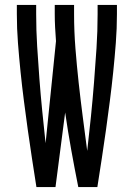

<svg xmlns="http://www.w3.org/2000/svg" viewBox="-20 -755 540 775"><path d="M127 0Q118 -58 109 -116Q100 -174 92 -232Q84 -290 76.5 -348Q69 -406 63 -464.5Q57 -523 52.5 -581.5Q48 -640 48 -698V-735H126V-698Q126 -633 130 -568Q134 -503 139 -437.5Q144 -372 150.5 -307Q157 -242 164 -177L206 -589Q204 -616 202.5 -643.5Q201 -671 201 -698V-735H279V-698Q279 -629 284.5 -559.5Q290 -490 297.5 -421.5Q305 -353 314 -284Q323 -215 332 -146Q340 -215 347 -284Q354 -353 359.5 -422Q365 -491 369.5 -560Q374 -629 374 -698V-735H452V-698Q452 -640 447.5 -581.5Q443 -523 437 -464.5Q431 -406 423.5 -348Q416 -290 408 -232Q400 -174 391 -116Q382 -58 373 0H296Q281 -75 267.5 -150Q254 -225 243 -301L204 0Z"/></svg>

Font: Iosevka SS18
Style: Regular
Weight: 400
Monospace: yes
Designer: Belleve Invis
Foundry: Belleve Invis
Version: Version 25.1.1; ttfautohint (v1.8.4)